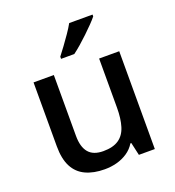

<svg xmlns="http://www.w3.org/2000/svg" viewBox="-139 -876 909 996"><g transform="rotate(-20 315.0 -378.0)"><path d="M549 -540V0H461L445 -71H440Q423 -43 396 -25Q369 -7 337 1.5Q305 10 270 10Q209 10 165 -10.5Q121 -31 98.5 -74.5Q76 -118 76 -187V-540H188V-204Q188 -143 214 -112Q240 -81 295 -81Q349 -81 380.5 -102.5Q412 -124 425 -166.5Q438 -209 438 -269V-540ZM484 -756Q473 -742 453.5 -722Q434 -702 411.5 -680.5Q389 -659 366.5 -639.5Q344 -620 325 -606H252V-618Q267 -637 286 -663Q305 -689 324 -716.5Q343 -744 355 -766H484Z"/></g></svg>

Font: Noto Sans Oriya Medium
Style: Regular
Weight: 500
Version: Version 2.003